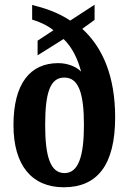

<svg xmlns="http://www.w3.org/2000/svg" viewBox="-20 -782 544 812"><path d="M250 10C392 10 467 -85 467 -286C467 -458 415 -581 328 -660L380 -698V-762L277 -695C221 -732 164 -749 116 -761V-699C144 -691 179 -676 206 -654L139 -610V-548L249 -617C286 -581 309 -532 323 -479C304 -499 268 -515 226 -515C108 -515 37 -429 37 -253C37 -82 115 10 250 10ZM253 -50C193 -50 171 -120 171 -253C171 -390 192 -454 252 -454C312 -454 335 -389 335 -253C335 -120 311 -50 253 -50Z"/></svg>

Font: Noto Serif Devanagari ExtraCondensed
Style: Bold
Weight: 700
Width: 2
Designer: Universal Thirst, Indian Type Foundry and the Monotype Design Team
Foundry: Monotype Imaging Inc.
Version: Version 2.004